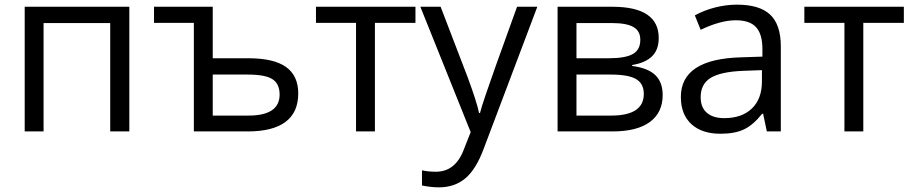

<svg xmlns="http://www.w3.org/2000/svg" viewBox="-20 -564 3919 824"><path d="M453 -465V0H535V-535H86V0H167V-465Z M641 -535V-466H812V0H1044Q1151 0 1205.5 -41Q1260 -82 1260 -163Q1260 -239 1207.5 -276.5Q1155 -314 1046 -314H893V-535ZM1046 -68H893V-244H1043Q1119 -244 1149.5 -224Q1180 -204 1180 -158Q1180 -68 1046 -68Z M1336 -535V-466H1508V0H1589V-466H1763V-535Z M1970 79Q1934 173 1851 173Q1818 173 1791 167V232Q1829 240 1864 240Q1931 240 1977 201.5Q2023 163 2056 74L2286 -535H2199Q2085 -220 2067 -165Q2045 -101 2040 -79H2036Q2027 -124 1988 -230L1871 -535H1784L2000 3Z M2608 -535H2373V0H2609Q2714 0 2769 -40.5Q2824 -81 2824 -156Q2824 -211 2792.5 -241.5Q2761 -272 2693 -281V-285Q2749 -294 2778 -322Q2807 -350 2807 -401Q2807 -535 2608 -535ZM2591 -314H2454V-465H2607Q2669 -465 2698.5 -448Q2728 -431 2728 -393Q2728 -351 2696.5 -332.5Q2665 -314 2591 -314ZM2603 -68H2454V-244H2601Q2677 -244 2710 -224.5Q2743 -205 2743 -161Q2743 -68 2603 -68Z M3331 -365Q3331 -458 3285.5 -501Q3240 -544 3143 -544Q3096 -544 3049 -532Q3002 -520 2962 -498L2987 -436Q3072 -477 3138 -477Q3198 -477 3225 -447Q3252 -417 3252 -354V-321L3161 -318Q2902 -311 2902 -148Q2902 -73 2947 -31.5Q2992 10 3072 10Q3133 10 3172.5 -8.5Q3212 -27 3251 -76H3255L3271 0H3331ZM2987 -147Q2987 -203 3029.5 -229.5Q3072 -256 3169 -260L3250 -263V-215Q3250 -140 3207 -98.5Q3164 -57 3088 -57Q3040 -57 3013.5 -80Q2987 -103 2987 -147Z M3432 -535V-466H3604V0H3685V-466H3859V-535Z"/></svg>

Font: OpenSansMMV
Style: Regular
Weight: 400
Designer: Steve Matteson
Foundry: Ascender Corporation
Version: Version 4.000